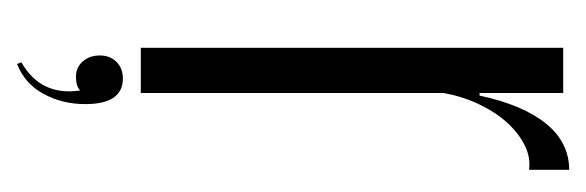

<svg xmlns="http://www.w3.org/2000/svg" viewBox="-251 -291 687 225"><g transform="rotate(90 92.5 -178.5)"><path d="M89 -495V-397H92Q103 -448 125 -475Q147 -502 179 -502V-455Q164 -457 149.5 -449.5Q135 -442 123 -428.5Q111 -415 102 -396Q93 -377 89 -355V0H36V-495ZM86 71Q81 76 70 76Q59 76 52 68Q45 60 45 48Q45 36 52.5 28.5Q60 21 72 21Q102 21 102 65Q102 92 90 114Q78 136 55 145L53 140Q93 117 86 71Z"/></g></svg>

Font: Moniqa Cond Display
Style: Regular
Weight: 400
Width: 3
Designer: Rajesh Rajput
Foundry: Rajesh Rajput
Version: Version 1.000